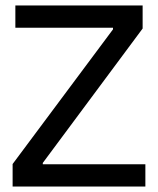

<svg xmlns="http://www.w3.org/2000/svg" viewBox="-20 -680 576 700"><path d="M26 0V-82L392 -573V-579H36V-660H500V-576L136 -86V-81H510V0Z"/></svg>

Font: Bricolage Grotesque 72pt
Style: Regular
Weight: 400
Version: Version 1.001;gftools[0.9.33.dev8+g029e19f]